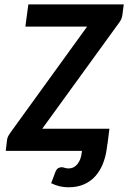

<svg xmlns="http://www.w3.org/2000/svg" viewBox="-20 -668 568 850"><path d="M527.8 -648.4 522 -603Q521 -592.8 516.6 -583Q512.2 -573.2 505.4 -564.9L167 -98.1H464.4L456.1 -32.2L455.6 -31.2L452.6 -9.3Q447.8 26.4 435.3 57.4Q422.9 88.4 402.3 111.6Q381.8 134.8 352.3 147.9Q322.8 161.1 283.2 161.1Q262.2 161.1 243.9 156.7Q225.6 152.3 206.5 143.1L225.1 93.8Q230.5 80.1 238 76.2Q245.6 72.3 252.4 72.3Q259.3 72.3 266.4 75Q273.4 77.6 283.2 77.6Q296.4 77.6 306.6 72Q316.9 66.4 324.2 56.6Q331.5 46.9 335.9 34.4Q340.3 22 341.8 7.8L342.8 0H5.4L11.2 -48.8Q12.2 -57.6 16.8 -66.2Q21.5 -74.7 27.3 -82.5L365.7 -550.3H92.3L105.5 -648.4Z"/></svg>

Font: Carlito
Style: Bold Italic
Weight: 700
Italic angle: -7°
Designer: Lukasz Dziedzic
Foundry: tyPoland Lukasz Dziedzic
Version: Version 1.104